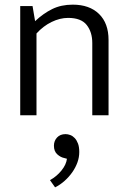

<svg xmlns="http://www.w3.org/2000/svg" viewBox="-20 -496 555 826"><path d="M137 0H67V-470H120L131 -405Q166 -438 204.5 -457Q243 -476 293 -476Q365 -476 406 -436Q447 -396 447 -324V0H377V-311Q377 -358 353 -388.5Q329 -419 273 -419Q238 -419 202 -401.5Q166 -384 137 -352ZM257 184Q241 181 226.5 168Q212 155 212 131Q212 110 225.5 95.5Q239 81 262 81Q272 81 282.5 85Q293 89 301.5 98Q310 107 315.5 121.5Q321 136 321 158Q321 181 313 203Q305 225 291 245Q277 265 258 282Q239 299 217 310L195 279Q224 263 244.5 237.5Q265 212 268 187Z"/></svg>

Font: Mukta Vaani Light
Style: Regular
Weight: 300
Designer: Noopur Datye, Girish Dalvi, Yashodeep Gholap, Pallavi Karambelkar
Foundry: Ek Type
Version: Version 2.538;PS 1.000;hotconv 16.6.51;makeotf.lib2.5.65220;